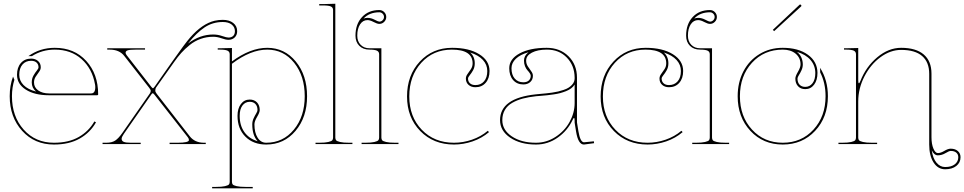

<svg xmlns="http://www.w3.org/2000/svg" viewBox="-20 -782 5233 1042"><path d="M175.8 -285.2Q152.3 -304.7 152.3 -334.5Q152.3 -355.5 161.6 -371.8Q170.9 -388.2 179.9 -398.9Q189 -409.7 189 -417Q189 -432.6 178.5 -442.4Q168 -452.1 148.9 -452.1Q119.6 -452.1 102.1 -431.9Q84.5 -411.6 84.5 -376Q84.5 -344.2 107.9 -320.3Q131.3 -296.4 175.8 -285.2ZM277.3 -522.5Q383.3 -522.5 448 -451.4Q512.7 -380.4 512.7 -270Q512.7 -265.1 507.3 -265.1H245.6Q167.5 -265.1 119.9 -295.7Q72.3 -326.2 72.3 -376Q72.3 -416 93.3 -439.9Q114.3 -463.9 148.9 -463.9Q171.9 -463.9 186.5 -450.9Q201.2 -438 201.2 -417Q201.2 -404.3 191.9 -392.1Q182.6 -379.9 173.6 -365.7Q164.6 -351.6 164.6 -334.5Q164.6 -307.6 187.3 -291.3Q210 -274.9 247.1 -274.9H474.6Q497.1 -274.9 497.1 -309.1Q497.1 -317.4 495.6 -324.2Q480.5 -409.7 422.6 -461.2Q364.7 -512.7 277.3 -512.7Q209 -512.7 153.3 -477.5H134.3Q196.8 -522.5 277.3 -522.5ZM50.8 -366.2 58.1 -349.1Q44.9 -306.6 44.9 -259.8Q44.9 -149.9 108.6 -78.6Q172.4 -7.3 272.5 -7.3Q353 -7.3 407.5 -38.6Q461.9 -69.8 492.2 -123L501 -118.2Q469.7 -62.5 412.6 -30Q355.5 2.4 272.5 2.4Q167.5 2.4 100.1 -72Q32.7 -146.5 32.7 -259.8Q32.7 -318.4 50.8 -366.2Z M1000.5 -545.9Q1064.5 -594.7 1137.2 -594.7Q1162.1 -594.7 1186 -586.4Q1210 -578.1 1219.7 -578.1Q1236.3 -578.1 1245.6 -587.2Q1254.9 -596.2 1254.9 -612.8Q1254.9 -634.8 1237.5 -648.7Q1220.2 -662.6 1189 -662.6Q1134.3 -662.6 1090.6 -633.5Q1046.9 -604.5 1000.5 -545.9ZM562 -520H767.1V-512.7H716.3Q684.6 -512.7 673.1 -508.8Q661.6 -504.9 661.6 -495.6Q661.6 -490.2 667.5 -482.4L801.3 -310.5Q807.6 -302.7 810.5 -302.7Q812 -302.7 819.8 -312.5L917.5 -451.7Q982.9 -544.9 1011.2 -577.6Q1077.1 -653.3 1145 -669.4Q1166 -674.3 1189 -674.3Q1224.1 -674.3 1245.6 -657.5Q1267.1 -640.6 1267.1 -612.8Q1267.1 -591.8 1253.9 -578.9Q1240.7 -565.9 1219.7 -565.9Q1205.6 -565.9 1182.1 -574.2Q1158.7 -582.5 1137.2 -582.5Q1101.1 -582.5 1068.6 -570.8Q1036.1 -559.1 1009.8 -537.8Q983.4 -516.6 964.1 -495.1Q944.8 -473.6 925.3 -445.8L826.7 -306.6Q822.8 -301.3 822.8 -289.6Q822.8 -283.2 830.6 -272.9L1009.8 -42.5Q1037.1 -7.3 1087.4 -7.3H1096.7Q1097.2 0 1096.7 0H900.4V-7.3H943.4Q1005.4 -7.3 1005.4 -22Q1005.4 -29.8 999 -37.6L818.4 -268.1Q812 -275.9 809.1 -275.9Q807.1 -275.9 804.4 -273.4Q801.8 -271 801.3 -269.5L651.9 -55.2Q640.1 -38.1 640.1 -28.8Q640.1 -17.1 651.6 -12.2Q663.1 -7.3 690.4 -7.3H743.7V0H536.6V-7.3H556.6Q586.9 -7.3 605 -19Q623 -30.8 643.6 -60.1L793 -274.4Q798.3 -282.2 798.3 -289.6Q798.3 -294.4 789.1 -306.2L654.3 -478.5Q627.9 -512.7 575.2 -512.7H562Z M1378.4 -15.6Q1349.1 -46.4 1349.1 -106.9Q1349.1 -124 1356.2 -139.4Q1363.3 -154.8 1370.4 -166.3Q1377.4 -177.7 1377.4 -184.6Q1377.4 -205.6 1366.2 -217.5Q1355 -229.5 1335.4 -229.5Q1311 -229.5 1295.9 -209.5Q1280.8 -189.5 1280.8 -153.3Q1280.8 -100.6 1306.6 -64.7Q1332.5 -28.8 1378.4 -15.6ZM1161.6 -520H1173.8L1238.8 -521.5V-448.7Q1338.9 -522.5 1430.2 -522.5Q1524.4 -522.5 1585.4 -448Q1646.5 -373.5 1646.5 -259.8Q1646.5 -146 1584 -71.8Q1521.5 2.4 1424.8 2.4Q1354.5 2.4 1311.8 -40.3Q1269 -83 1269 -153.3Q1269 -193.4 1287.4 -217.5Q1305.7 -241.7 1335.4 -241.7Q1359.9 -241.7 1374.8 -226.1Q1389.6 -210.4 1389.6 -184.6Q1389.6 -171.9 1375.2 -147.7Q1360.8 -123.5 1360.8 -106.9Q1360.8 -62 1378.2 -34.7Q1395.5 -7.3 1424.8 -7.3Q1516.1 -7.3 1575 -78.6Q1633.8 -149.9 1633.8 -259.8Q1633.8 -369.6 1576.4 -441.2Q1519 -512.7 1430.2 -512.7Q1340.3 -512.7 1238.8 -436V205.1Q1238.8 213.9 1242.9 219Q1247.1 224.1 1264.4 228.3Q1281.7 232.4 1314 232.4H1351.6V240.2H1131.3V232.4H1151.4Q1183.6 232.4 1200.9 228.3Q1218.3 224.1 1222.4 219Q1226.6 213.9 1226.6 205.1V-487.3Q1226.6 -501.5 1214.6 -507.1Q1202.6 -512.7 1173.8 -512.7H1161.6Z M1799.8 -35.2Q1799.8 -26.4 1804 -21Q1808.1 -15.6 1825.4 -11.5Q1842.8 -7.3 1875 -7.3H1892.6V0H1692.4V-7.3H1712.4Q1744.6 -7.3 1762 -11.5Q1779.3 -15.6 1783.4 -21Q1787.6 -26.4 1787.6 -35.2V-727.5Q1787.6 -741.2 1775.9 -746.8Q1764.2 -752.4 1734.9 -752.4H1712.4V-759.8H1734.9L1799.8 -761.7Z M1953.1 -681.2Q1963.9 -685.1 1974.6 -685.1Q1994.1 -685.1 2013.4 -674.8Q2032.7 -664.6 2038.6 -664.6Q2048.8 -664.6 2056.4 -672.1Q2064 -679.7 2064 -689.9Q2064 -700.2 2056.4 -707.8Q2048.8 -715.3 2038.6 -715.3Q1984.4 -715.3 1953.1 -681.2ZM2049.8 -520V-35.2Q2049.8 -26.4 2054 -21Q2058.1 -15.6 2075.4 -11.5Q2092.8 -7.3 2125 -7.3H2142.6V0H1942.4V-7.3H1962.4Q1994.6 -7.3 2012 -11.5Q2029.3 -15.6 2033.4 -21Q2037.6 -26.4 2037.6 -35.2V-487.3Q2037.6 -501.5 2025.6 -507.1Q2013.7 -512.7 1984.9 -512.7Q1950.7 -512.7 1929.9 -533.4Q1909.2 -554.2 1909.2 -588.4Q1909.2 -650.9 1944.6 -689.2Q1980 -727.5 2038.6 -727.5Q2054.2 -727.5 2065.2 -716.3Q2076.2 -705.1 2076.2 -689.9Q2076.2 -674.8 2065.2 -663.6Q2054.2 -652.3 2038.6 -652.3Q2026.9 -652.3 2007.6 -662.6Q1988.3 -672.9 1974.6 -672.9Q1949.2 -672.9 1934.1 -649.7Q1918.9 -626.5 1918.9 -588.4Q1918.9 -557.6 1937.3 -538.8Q1955.6 -520 1985.8 -520Z M2531.7 -497.1Q2556.6 -475.1 2556.6 -438Q2556.6 -417 2547.4 -400.6Q2538.1 -384.3 2529.1 -373.5Q2520 -362.8 2520 -355.5Q2520 -339.8 2530.5 -330.1Q2541 -320.3 2560.1 -320.3Q2589.4 -320.3 2606.9 -340.6Q2624.5 -360.8 2624.5 -396.5Q2624.5 -430.7 2600.8 -456.5Q2577.1 -482.4 2531.7 -497.1ZM2433.6 -522.5Q2524.9 -522.5 2580.8 -487.8Q2636.7 -453.1 2636.7 -396.5Q2636.7 -356.4 2615.7 -332.5Q2594.7 -308.6 2560.1 -308.6Q2537.1 -308.6 2522.7 -321.5Q2508.3 -334.5 2508.3 -355.5Q2508.3 -368.2 2517.3 -380.4Q2526.4 -392.6 2535.6 -406.7Q2544.9 -420.9 2544.9 -438Q2544.9 -512.7 2432.1 -512.7Q2331.5 -512.7 2266.4 -441.2Q2201.2 -369.6 2201.2 -258.8Q2201.2 -148.4 2269 -77.9Q2336.9 -7.3 2443.8 -7.3Q2493.2 -7.3 2541.5 -23.9Q2589.8 -40.5 2627.4 -72.3L2633.8 -64.9Q2594.7 -31.7 2544.7 -14.6Q2494.6 2.4 2443.8 2.4Q2332.5 2.4 2260.7 -71Q2189 -144.5 2189 -258.8Q2189 -373 2258.3 -447.8Q2327.6 -522.5 2433.6 -522.5Z M2848.1 -498.5Q2803.2 -485.8 2779.5 -463.1Q2755.9 -440.4 2755.9 -411.6Q2755.9 -376 2773.4 -355.7Q2791 -335.4 2820.3 -335.4Q2839.4 -335.4 2849.9 -345.2Q2860.4 -355 2860.4 -370.6Q2860.4 -377 2854.7 -385.3Q2849.1 -393.6 2842 -401.1Q2835 -408.7 2829.3 -422.6Q2823.7 -436.5 2823.7 -453.1Q2823.7 -479.5 2848.1 -498.5ZM2946.8 -522.5Q3019 -522.5 3065.2 -476.8Q3111.3 -431.2 3111.3 -360.4V-117.7L3119.1 -69.8Q3128.9 -10.3 3149.4 -9.8L3203.1 -15.1L3204.1 -4.9L3149.4 2.4H3148.9Q3117.7 2.4 3106.4 -67.9Q3105.5 -73.2 3103.5 -85.9Q3101.6 -98.6 3100.1 -106.9Q3098.6 -115.2 3098.6 -117.2V-127.9Q3098.6 -141.6 3095.2 -141.6Q3091.8 -141.6 3087.4 -130.9Q3060.1 -72.8 3006.8 -35.2Q2953.6 2.4 2888.7 2.4Q2803.7 2.4 2748.8 -34.9Q2693.8 -72.3 2693.8 -129.9Q2693.8 -249.5 2888.2 -270Q2894 -270.5 2913.6 -272.5Q2933.1 -274.4 2944.6 -275.4Q2956.1 -276.4 2976.1 -279.3Q2996.1 -282.2 3009 -285.4Q3022 -288.6 3038.3 -293.9Q3054.7 -299.3 3064.9 -305.7Q3075.2 -312 3084 -321.3Q3092.8 -330.6 3096.2 -341.3Q3098.6 -350.1 3098.6 -357.4V-360.4Q3098.1 -426.3 3056.2 -469.5Q3014.2 -512.7 2948.2 -512.7Q2897.5 -512.7 2866.5 -496.3Q2835.4 -480 2835.4 -453.1Q2835.4 -436 2844.5 -421.9Q2853.5 -407.7 2862.8 -395.5Q2872.1 -383.3 2872.1 -370.6Q2872.1 -349.6 2857.7 -336.7Q2843.3 -323.7 2820.3 -323.7Q2785.6 -323.7 2764.6 -347.7Q2743.7 -371.6 2743.7 -411.6Q2743.7 -461.4 2799.6 -491.9Q2855.5 -522.5 2946.8 -522.5ZM3098.6 -323.2Q3091.8 -312 3079.8 -302.7Q3067.9 -293.5 3051.5 -287.1Q3035.2 -280.8 3020 -276.6Q3004.9 -272.5 2983.6 -269.5Q2962.4 -266.6 2949.5 -265.1Q2936.5 -263.7 2915.8 -262Q2895 -260.3 2889.2 -259.8Q2848.6 -255.4 2817.4 -247.1Q2786.1 -238.8 2760 -223.9Q2733.9 -209 2720 -185.3Q2706.1 -161.6 2706.1 -129.9Q2706.1 -76.7 2757.6 -42Q2809.1 -7.3 2888.7 -7.3Q2945.8 -7.3 2994.9 -39.1Q3043.9 -70.8 3071.3 -120.4Q3098.6 -169.9 3098.6 -222.7Z M3582.5 -497.1Q3607.4 -475.1 3607.4 -438Q3607.4 -417 3598.1 -400.6Q3588.9 -384.3 3579.8 -373.5Q3570.8 -362.8 3570.8 -355.5Q3570.8 -339.8 3581.3 -330.1Q3591.8 -320.3 3610.8 -320.3Q3640.1 -320.3 3657.7 -340.6Q3675.3 -360.8 3675.3 -396.5Q3675.3 -430.7 3651.6 -456.5Q3627.9 -482.4 3582.5 -497.1ZM3484.4 -522.5Q3575.7 -522.5 3631.6 -487.8Q3687.5 -453.1 3687.5 -396.5Q3687.5 -356.4 3666.5 -332.5Q3645.5 -308.6 3610.8 -308.6Q3587.9 -308.6 3573.5 -321.5Q3559.1 -334.5 3559.1 -355.5Q3559.1 -368.2 3568.1 -380.4Q3577.1 -392.6 3586.4 -406.7Q3595.7 -420.9 3595.7 -438Q3595.7 -512.7 3482.9 -512.7Q3382.3 -512.7 3317.1 -441.2Q3252 -369.6 3252 -258.8Q3252 -148.4 3319.8 -77.9Q3387.7 -7.3 3494.6 -7.3Q3543.9 -7.3 3592.3 -23.9Q3640.6 -40.5 3678.2 -72.3L3684.6 -64.9Q3645.5 -31.7 3595.5 -14.6Q3545.4 2.4 3494.6 2.4Q3383.3 2.4 3311.5 -71Q3239.7 -144.5 3239.7 -258.8Q3239.7 -373 3309.1 -447.8Q3378.4 -522.5 3484.4 -522.5Z M3747.6 -681.2Q3758.3 -685.1 3769 -685.1Q3788.6 -685.1 3807.9 -674.8Q3827.1 -664.6 3833 -664.6Q3843.3 -664.6 3850.8 -672.1Q3858.4 -679.7 3858.4 -689.9Q3858.4 -700.2 3850.8 -707.8Q3843.3 -715.3 3833 -715.3Q3778.8 -715.3 3747.6 -681.2ZM3844.2 -520V-35.2Q3844.2 -26.4 3848.4 -21Q3852.5 -15.6 3869.9 -11.5Q3887.2 -7.3 3919.4 -7.3H3937V0H3736.8V-7.3H3756.8Q3789.1 -7.3 3806.4 -11.5Q3823.7 -15.6 3827.9 -21Q3832 -26.4 3832 -35.2V-487.3Q3832 -501.5 3820.1 -507.1Q3808.1 -512.7 3779.3 -512.7Q3745.1 -512.7 3724.4 -533.4Q3703.6 -554.2 3703.6 -588.4Q3703.6 -650.9 3739 -689.2Q3774.4 -727.5 3833 -727.5Q3848.6 -727.5 3859.6 -716.3Q3870.6 -705.1 3870.6 -689.9Q3870.6 -674.8 3859.6 -663.6Q3848.6 -652.3 3833 -652.3Q3821.3 -652.3 3802 -662.6Q3782.7 -672.9 3769 -672.9Q3743.7 -672.9 3728.5 -649.7Q3713.4 -626.5 3713.4 -588.4Q3713.4 -557.6 3731.7 -538.8Q3750 -520 3780.3 -520Z M4174.3 -620.1 4318.4 -755.4Q4322.8 -759.8 4326.7 -755.4Q4331.5 -751 4327.6 -747.1L4181.2 -612.8ZM4305.2 -500.5Q4335.9 -475.6 4336.9 -433.1Q4336.9 -416 4329.8 -400.6Q4322.8 -385.3 4315.4 -373.8Q4308.1 -362.3 4308.1 -355.5Q4308.1 -334.5 4319.3 -322.5Q4330.6 -310.5 4350.1 -310.5Q4374.5 -310.5 4389.6 -330.3Q4404.8 -350.1 4404.8 -386.2Q4404.3 -426.8 4378.7 -456.5Q4353 -486.3 4305.2 -500.5ZM4228 -522.5Q4312.5 -522.5 4364.3 -485.1Q4416 -447.8 4416.5 -386.7Q4416.5 -346.7 4398.2 -322.5Q4379.9 -298.3 4350.1 -298.3Q4325.7 -298.3 4311 -314Q4296.4 -329.6 4296.4 -355.5Q4296.4 -368.2 4310.5 -392.3Q4324.7 -416.5 4324.7 -433.1Q4324.2 -468.8 4297.9 -490.7Q4271.5 -512.7 4228 -512.7Q4126.5 -512.7 4061 -441.2Q3995.6 -369.6 3995.6 -259.8Q3995.6 -149.9 4061.3 -78.6Q4127 -7.3 4228 -7.3Q4329.1 -7.3 4394.8 -78.6Q4460.4 -149.9 4460.4 -259.8Q4460.4 -332 4431.2 -389.2L4430.7 -414.1Q4473.1 -346.7 4473.1 -259.8Q4473.1 -146 4403.8 -71.8Q4334.5 2.4 4228 2.4Q4121.6 2.4 4052.5 -71.8Q3983.4 -146 3983.4 -259.8Q3983.4 -335 4014.6 -394.8Q4045.9 -454.6 4101.8 -488.5Q4157.7 -522.5 4228 -522.5Z M5036.6 33.7Q5042.5 77.1 5062.3 100.8Q5082 124.5 5109.4 124.5Q5143.1 124.5 5161.9 109.6Q5180.7 94.7 5180.7 71.3Q5180.7 55.7 5169.9 46.4Q5159.2 37.1 5139.6 37.1Q5130.9 37.1 5111.1 49.1Q5091.3 61 5069.8 61Q5049.8 61 5036.6 33.7ZM4560.5 -520H4572.8L4637.7 -521.5V-345.7Q4637.7 -330.1 4641.6 -330.1Q4644.5 -330.1 4649.4 -342.3Q4679.7 -419.9 4741 -471.2Q4802.2 -522.5 4870.6 -522.5Q4950.7 -522.5 4992.9 -486.6Q5035.2 -450.7 5035.2 -382.3V-38.1Q5035.2 0 5045.7 24.4Q5056.2 48.8 5069.8 48.8Q5085 48.8 5105 36.9Q5125 24.9 5139.6 24.9Q5163.6 24.9 5178.2 37.6Q5192.9 50.3 5192.9 71.3Q5192.9 100.6 5169.9 118.7Q5147 136.7 5109.4 136.7Q5070.3 136.7 5046.6 99.9Q5022.9 63 5022.9 2.4V-380.9Q5022.9 -444.8 4984.4 -478Q4945.8 -511.2 4870.6 -511.2Q4812.5 -511.2 4758.5 -471.7Q4704.6 -432.1 4671.1 -366.9Q4637.7 -301.8 4637.7 -231V-35.2Q4637.7 -26.4 4641.8 -21Q4646 -15.6 4663.3 -11.5Q4680.7 -7.3 4712.9 -7.3H4740.2V0H4530.3V-7.3H4550.3Q4582.5 -7.3 4599.9 -11.5Q4617.2 -15.6 4621.3 -21Q4625.5 -26.4 4625.5 -35.2V-487.3Q4625.5 -501.5 4613.5 -507.1Q4601.6 -512.7 4572.8 -512.7H4560.5Z"/></svg>

Font: ZnikomitNo24
Style: Thin
Weight: 300
Designer: gluk
Foundry: gluk
Version: Version 0.55